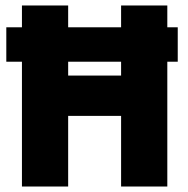

<svg xmlns="http://www.w3.org/2000/svg" viewBox="-20 -680 686 700"><path d="M590 0H421.5V-257.5H228.5V0H60V-455H3V-580.5H60V-660H228.5V-580.5H421.5V-660H590V-580.5H628V-455H590ZM421.5 -404.5V-455H228.5V-404.5Z"/></svg>

Font: Lucymar Sans ExtraBold
Style: Regular
Weight: 800
Foundry: The League of Moveable Type (original font) / Main changes by Cristiano Sobral with portions from Mirco Monsees
Version: Version 2.001;August 30, 2020;FontCreator 13.0.0.2681 64-bit